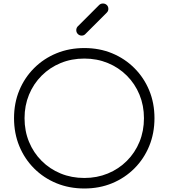

<svg xmlns="http://www.w3.org/2000/svg" viewBox="-20 -1065 961 1095"><path d="M461 10Q375 10 302 -20Q229 -50 174.5 -104.5Q120 -159 90 -232Q60 -305 60 -391Q60 -477 90 -549.5Q120 -622 174.5 -676.5Q229 -731 302 -761Q375 -791 461 -791Q547 -791 619.5 -761Q692 -731 746.5 -676.5Q801 -622 831 -549.5Q861 -477 861 -391Q861 -305 831 -232Q801 -159 746.5 -104.5Q692 -50 619.5 -20Q547 10 461 10ZM461 -50Q533 -50 595 -75.5Q657 -101 703.5 -147.5Q750 -194 775.5 -256Q801 -318 801 -391Q801 -463 775.5 -525Q750 -587 703.5 -633.5Q657 -680 595 -705.5Q533 -731 461 -731Q388 -731 326 -705.5Q264 -680 217.5 -633.5Q171 -587 145.5 -525Q120 -463 120 -391Q120 -318 145.5 -256Q171 -194 217.5 -147.5Q264 -101 326 -75.5Q388 -50 461 -50ZM446 -862Q433 -862 424 -871Q415 -880 415 -893Q415 -904 422 -913L545 -1036Q554 -1045 567 -1045Q580 -1045 589 -1036.5Q598 -1028 598 -1014Q598 -1009 596 -1003.5Q594 -998 589 -993L466 -870Q458 -862 446 -862Z"/></svg>

Font: ComfortaaLight
Style: Regular
Weight: 300
Designer: Johan Aakerlund
Foundry: Johan Aakerlund
Version: Version 3.104; ttfautohint (v1.8.1.43-b0c9)